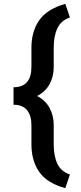

<svg xmlns="http://www.w3.org/2000/svg" viewBox="-20 -860 425 1008"><path d="M145 -102V-203Q145 -253 122 -281.5Q99 -310 51 -310V-402Q145 -402 145 -509V-610Q145 -694 185.5 -753Q226 -812 323 -840L347 -768Q301 -753 281.5 -712Q262 -671 262 -610V-509Q262 -458 240.5 -418.5Q219 -379 175 -356Q219 -333 240.5 -293Q262 -253 262 -203V-102Q262 -41 281 -0.5Q300 40 347 56L323 128Q226 101 185.5 42Q145 -17 145 -102Z"/></svg>

Font: Freesentation 7 Bold
Style: Regular
Weight: 700
Designer: glyphs from Roboto by Christian Robertson / Hangul glyphs from Noto Sans CJK(Source Han Sans) by Jang Soo-young and Kang
Foundry: PT&
Version: Version 2.001